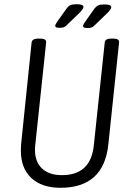

<svg xmlns="http://www.w3.org/2000/svg" viewBox="-20 -885 630 911"><path d="M267 6Q178 6 128.5 -40.5Q79 -87 79 -170Q79 -185 80 -199L130 -684Q133 -702 162 -702H170Q200 -702 199 -684L147 -194Q146 -188 146 -183Q146 -178 146 -173Q146 -117 179.5 -85.5Q213 -54 274 -54Q410 -54 425 -194L477 -684Q479 -702 508 -702H516Q547 -702 545 -684L494 -199Q472 6 267 6ZM262 -753Q242 -753 242 -762Q242 -768 250 -780L294 -842Q304 -856 314 -860.5Q324 -865 344 -865Q376 -865 376 -852Q376 -842 353 -820L297 -766Q290 -758 282 -755.5Q274 -753 262 -753ZM394 -752Q374 -752 374 -761Q374 -767 382 -779L426 -841Q436 -855 446 -859.5Q456 -864 476 -864Q508 -864 508 -851Q508 -841 485 -819L429 -765Q422 -757 414 -754.5Q406 -752 394 -752Z"/></svg>

Font: Asap Condensed Condensed Light
Style: Italic
Weight: 300
Width: 3
Italic angle: -6°
Designer: Pablo Cosgaya
Foundry: Omnibus-Type
Version: Version 3.001; ttfautohint (v1.8.4.7-5d5b)